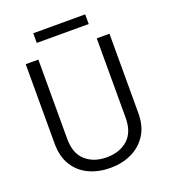

<svg xmlns="http://www.w3.org/2000/svg" viewBox="-155 -973 963 1094"><g transform="rotate(-20 326.5 -426.0)"><path d="M504.4 -710.9H581.5V-230Q581.5 -149.9 546.6 -96.7Q511.7 -43.5 454.1 -16.8Q396.5 9.8 327.1 9.8Q255.9 9.8 198.2 -16.8Q140.6 -43.5 107.2 -96.7Q73.7 -149.9 73.7 -230V-710.9H150.4V-230Q150.4 -141.6 199.7 -97.9Q249 -54.2 327.1 -54.2Q405.8 -54.2 455.1 -97.9Q504.4 -141.6 504.4 -230ZM489.3 -861.8V-803.2H174.3V-861.8Z"/></g></svg>

Font: Vazirmatn RD Light
Style: Regular
Weight: 300
Designer: Saber Rastikerdar
Foundry: Saber Rastikerdar
Version: Version 32.102